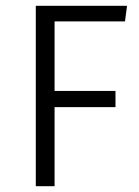

<svg xmlns="http://www.w3.org/2000/svg" viewBox="-20 -645 483 665"><path d="M169 -274V0H104V-625H420L413 -571H169V-330H380V-274Z"/></svg>

Font: Changa ExtraLight
Style: Regular
Weight: 250
Designer: Eduardo Rodriguez Tunni
Foundry: Eduardo Rodriguez Tunni
Version: Version 3.002; ttfautohint (v1.8.2)